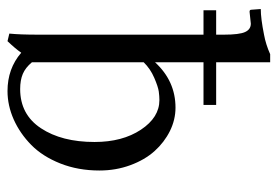

<svg xmlns="http://www.w3.org/2000/svg" viewBox="-136 -602 750 519"><g transform="rotate(90 239.5 -343.0)"><path d="M264.2 -551.8V-517.6H148.9V-386.7Q199.7 -441.9 271.5 -441.9Q304.2 -441.9 334.7 -426.8Q365.2 -411.6 388.9 -385.3Q412.6 -358.9 427 -319.8Q441.4 -280.8 441.4 -236.3Q441.4 -178.7 422.4 -130.6Q403.3 -82.5 372.3 -52Q341.3 -21.5 303.5 -4.6Q265.6 12.2 226.6 12.2Q166 12.2 123 -24.9Q112.3 -9.3 91.8 12.2L71.3 7.3Q74.2 -21 74.2 -71.3V-517.6H8.3V-551.8H74.2V-572.8Q74.2 -614.3 67.1 -629.9Q60.1 -645.5 44.4 -645.5L12.2 -642.1Q6.8 -642.1 6.8 -647L4.9 -672.4Q30.3 -672.4 74.2 -681.2Q100.6 -686 127 -697.8H148.9V-551.8ZM148.9 -53.7Q163.6 -36.1 180.4 -29.1Q197.3 -22 221.2 -22Q290 -22 327.1 -78.1Q364.3 -134.3 364.3 -223.1Q364.3 -298.3 331.1 -348.4Q297.9 -398.4 251 -398.4Q240.7 -398.4 228 -396.7Q215.3 -395 190.9 -384.5Q166.5 -374 148.9 -356Z"/></g></svg>

Font: Libertinage
Style: l
Weight: 400
Designer: OSP
Foundry: OSP
Version: Version 1.0; 2008; OFL relea